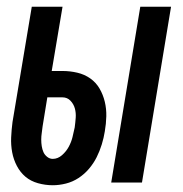

<svg xmlns="http://www.w3.org/2000/svg" viewBox="-20 -540 540 568"><path d="M309 0 395 -520H486L400 0ZM136 8Q114 8 92.5 2Q71 -4 55.5 -17Q40 -30 30 -49Q20 -68 16 -89.5Q12 -111 13 -133.5Q14 -156 17 -179L74 -520H165L133 -330H165Q187 -330 208.5 -325Q230 -320 247 -308Q264 -296 274.5 -278Q285 -260 290 -239Q295 -218 294.5 -196Q294 -174 290 -151Q287 -132 281 -112.5Q275 -93 266 -75Q257 -57 243.5 -41Q230 -25 212.5 -13.5Q195 -2 175 3Q155 8 136 8ZM136 -70Q151 -70 163.5 -81Q176 -92 183.5 -106Q191 -120 194.5 -134.5Q198 -149 201 -163Q203 -178 204 -192Q205 -206 201.5 -219Q198 -232 188.5 -242Q179 -252 165 -252H120L106 -166Q105 -156 103.5 -146.5Q102 -137 102 -127Q102 -117 103.5 -107.5Q105 -98 108.5 -90Q112 -82 119.5 -76Q127 -70 136 -70Z"/></svg>

Font: Iosevka Term Curly Semibold
Style: Italic
Weight: 600
Italic angle: -9°
Designer: Belleve Invis
Foundry: Belleve Invis
Version: Version 32.3.0